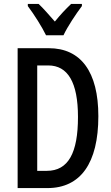

<svg xmlns="http://www.w3.org/2000/svg" viewBox="-20 -960 569 980"><path d="M215 -780H304C325 -825 368 -889 398 -929V-940H343C311 -909 292 -889 260 -850C230 -884 201 -918 177 -940H122V-929C155 -885 194 -823 215 -780ZM482 -367C482 -593 393 -714 229 -714H70V0H222C391 0 482 -127 482 -367ZM378 -363C378 -180 329 -88 219 -88H170V-626H226C326 -626 378 -540 378 -363Z"/></svg>

Font: Noto Sans Khmer ExtraCondensed Medium
Style: Regular
Weight: 500
Width: 2
Designer: Danh Hong and the Monotype Design Team
Foundry: Monotype Imaging Inc.
Version: Version 2.004